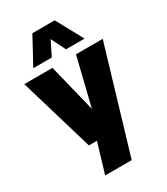

<svg xmlns="http://www.w3.org/2000/svg" viewBox="-251 -912 1074 1237"><g transform="rotate(-30 286.0 -294.0)"><path d="M157.5 0 -5.5 -550H204L292 -194.5L379 -550H578L349 220H151.5L217.5 0ZM96 -610 203.5 -808H369.5L477.5 -610H339.5L286.5 -716.5L233.5 -610Z"/></g></svg>

Font: Encode Sans Semi Condensed Black
Style: Regular
Weight: 900
Width: 4
Designer: Multiple Designers
Foundry: Impallari Type
Version: Version 3.000; ttfautohint (v1.8.3) -l 8 -r 50 -G 200 -x 14 